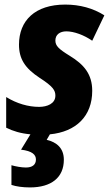

<svg xmlns="http://www.w3.org/2000/svg" viewBox="-20 -579 483 839"><path d="M111 240C204 240 259 197 259 119C259 68 227 42 184 32L198 8C313 -3 383 -72 383 -182C383 -255 347 -297 285 -335C236 -365 222 -379 222 -402C222 -428 242 -442 270 -442C303 -442 347 -426 383 -401L436 -512C387 -543 329 -559 265 -559C133 -559 63 -489 63 -384C63 -322 89 -281 153 -239C212 -201 222 -184 222 -161C222 -126 186 -112 151 -112C104 -112 54 -126 7 -155V-21C37 -6 70 4 113 8L72 75C121 81 137 97 137 118C137 141 121 153 93 153C74 153 47 148 30 143V229C51 236 79 240 111 240Z"/></svg>

Font: Noto Sans SemiCondensed ExtraBold
Style: Italic
Weight: 800
Width: 4
Italic angle: -12°
Designer: Monotype Design Team
Foundry: Monotype Imaging Inc.
Version: Version 2.013